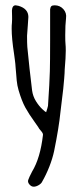

<svg xmlns="http://www.w3.org/2000/svg" viewBox="-20 -694 309 724"><path d="M87 -17Q90 -26 101 -47Q132 -98 142 -185Q143 -191 134.5 -200.5Q126 -210 124 -215L110 -235Q89 -264 75.5 -288.5Q62 -313 50 -354Q45 -371 43 -390.5Q41 -410 41 -415L39 -438Q38 -455 36 -468.5Q34 -482 33 -491Q24 -549 24 -586Q24 -600 25 -607Q26 -622 25.5 -634Q25 -646 25 -654Q26 -674 39 -674Q42 -674 50 -672Q87 -661 87 -630Q87 -622 85 -600L82 -559Q82 -531 83 -517Q91 -434 101 -353Q104 -331 115.5 -312.5Q127 -294 139.5 -282.5Q152 -271 154 -271Q160 -289 161 -295Q167 -384 168 -426Q169 -461 169 -542V-659Q170 -667 173.5 -670.5Q177 -674 186 -674Q206 -674 219 -659.5Q232 -645 229 -625Q226 -601 226 -561Q226 -537 227 -528Q228 -519 228 -503Q228 -478 224 -432Q224 -421 222 -397Q220 -367 212 -305L208 -272Q202 -212 184 -124Q178 -96 166 -65.5Q154 -35 139 -9Q136 -2 126 4Q116 10 107 10Q98 10 90.5 1Q83 -8 87 -17Z"/></svg>

Font: Amatic SC
Style: Bold
Weight: 700
Designer: Multiple Designers
Foundry: Vernon Adams
Version: Version 2.505